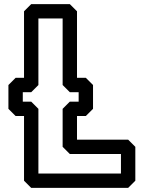

<svg xmlns="http://www.w3.org/2000/svg" viewBox="-20 -880 700 935"><path d="M285 -350V-165L320 -130H569V-35H167V-350L132 -385H91V-431H132L167 -466V-790H285V-466L320 -431H363V-385H320ZM355 -315H398L433 -350V-466L398 -501H355V-825L320 -860H132L97 -825V-501H56L21 -466V-350L56 -315H97V0L132 35H604L639 0V-165L604 -200H355Z"/></svg>

Font: Hussar Press
Style: Bold
Weight: 700
Foundry: Cannot Into Space Fonts
Version: Version 1.43